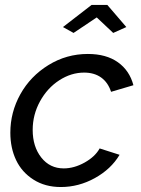

<svg xmlns="http://www.w3.org/2000/svg" viewBox="-20 -750 571 780"><path d="M235.8 -640.1 352.1 -730H416L493.2 -640.1L439.9 -616.2L373 -679.2L278.8 -616.2ZM22 -210.9Q22 -293.9 62.7 -367.2Q103.5 -440.4 176.8 -485.6Q250 -530.8 336.9 -530.8Q411.6 -530.8 459 -497.1Q506.3 -463.4 522 -403.8L431.2 -377Q418.9 -415 390.9 -435.1Q362.8 -455.1 321.8 -455.1Q269 -455.1 220.7 -423.8Q172.4 -392.6 142.6 -338.4Q112.8 -284.2 112.8 -222.2Q112.8 -154.3 147.7 -110.1Q182.6 -65.9 238.8 -65.9Q281.2 -65.9 324 -89.8Q366.7 -113.8 384.8 -147L465.8 -121.1Q431.2 -63 365.5 -26.6Q299.8 9.8 227.1 9.8Q163.1 9.8 116 -20.3Q68.8 -50.3 45.4 -99.6Q22 -148.9 22 -210.9Z"/></svg>

Font: Rawline Medium
Style: Italic
Weight: 500
Italic angle: -12°
Designer: Matt McInerney, Pablo Impallari, Rodrigo Fuenzalida
Foundry: Matt McInerney, Pablo Impallari, Rodrigo Fuenzalida
Version: Version 4.020;PS 004.020;hotconv 1.0.88;makeotf.lib2.5.64775